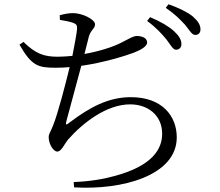

<svg xmlns="http://www.w3.org/2000/svg" viewBox="-20 -840 1040 907"><path d="M766 -654C786 -628 796 -606 811 -605C826 -605 837 -615 837 -631C837 -652 827 -669 803 -692C778 -715 739 -738 689 -759L675 -741C718 -710 745 -679 766 -654ZM854 -723C875 -698 886 -675 902 -675C917 -675 927 -684 927 -701C927 -722 916 -740 890 -763C865 -783 826 -802 776 -820L763 -803C808 -772 831 -748 854 -723ZM263 -746C288 -742 308 -738 323 -733C340 -727 345 -722 344 -703C342 -680 332 -627 322 -576C298 -574 275 -572 253 -572C188 -572 148 -586 91 -642L72 -629C130 -528 160 -520 244 -520C266 -520 288 -521 309 -523C290 -444 253 -302 231 -248C217 -212 210 -208 210 -192C210 -161 231 -124 251 -124C270 -124 286 -162 300 -179C372 -261 484 -347 595 -347C678 -347 746 -296 746 -208C746 -137 701 -57 523 -9C470 6 405 17 328 20L330 45C558 59 815 -11 815 -191C815 -292 746 -381 598 -381C493 -381 405 -334 311 -263C289 -245 289 -250 295 -273L364 -529C474 -545 571 -576 612 -591C648 -605 675 -622 675 -639C675 -663 647 -670 626 -670C610 -670 589 -657 552 -638C511 -617 446 -597 379 -585L400 -668C409 -699 429 -705 429 -725C429 -748 370 -778 325 -778C305 -778 284 -774 262 -768Z"/></svg>

Font: Harano Aji Mincho K1
Style: Regular
Weight: 400
Foundry: Masamichi Hosoda
Version: HaranoAjiMinchoK1-Regular version 20230610;ttx 4.39.4